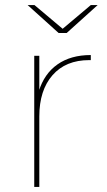

<svg xmlns="http://www.w3.org/2000/svg" viewBox="-20 -737 423 757"><path d="M115 -517H135V-374L133 -377Q154 -446 206.5 -483Q259 -520 338 -520V-500Q335 -500 332 -500Q239 -500 187 -440.5Q135 -381 135 -278V0H115ZM89 -717H116L230 -621H224L338 -717H365L243 -607H211Z"/></svg>

Font: iiserrat Thin
Style: Regular
Weight: 100
Designer: Akira Ohta
Foundry: Akira Ohta
Version: Version 1.200;Glyphs 3.3.1 (3343)